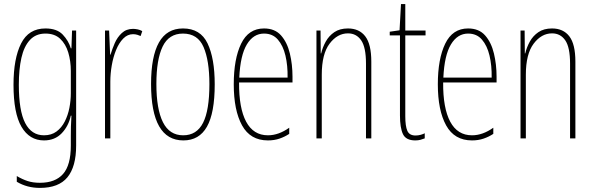

<svg xmlns="http://www.w3.org/2000/svg" viewBox="-20 -676 2900 938"><path d="M202 -537Q258 -537 286.5 -507Q315 -477 326 -440H329L332 -527H352V35Q352 138 309.5 190Q267 242 175 242Q112 242 62 212V184Q89 200 115 208.5Q141 217 175 217Q250 217 288 174Q326 131 326 35V-12Q326 -35 326.5 -57.5Q327 -80 329 -111H326Q315 -60 281.5 -25Q248 10 195 10Q124 10 85 -56.5Q46 -123 46 -262Q46 -390 83 -463.5Q120 -537 202 -537ZM202 -512Q155 -512 126 -480.5Q97 -449 84.5 -393Q72 -337 72 -262Q72 -135 103 -75Q134 -15 195 -15Q231 -15 256 -33.5Q281 -52 296.5 -82.5Q312 -113 319 -149Q326 -185 326 -221V-329Q326 -378 313.5 -419.5Q301 -461 274 -486.5Q247 -512 202 -512Z M630 -535Q640 -535 652.5 -532.5Q665 -530 675 -524L667 -500Q661 -503 651 -506Q641 -509 630 -509Q603 -509 582 -487.5Q561 -466 547 -431.5Q533 -397 526 -356.5Q519 -316 519 -277V0H493V-527H513L518 -409H520Q528 -436 540.5 -465Q553 -494 575 -514.5Q597 -535 630 -535Z M1029 -264Q1029 -124 991 -57Q953 10 876 10Q718 10 718 -266Q718 -400 756.5 -468.5Q795 -537 874 -537Q959 -537 994 -464Q1029 -391 1029 -264ZM744 -266Q744 -143 776 -79Q808 -15 875 -15Q941 -15 972 -76Q1003 -137 1003 -265Q1003 -380 974.5 -446Q946 -512 874 -512Q805 -512 774.5 -448.5Q744 -385 744 -266Z M1270 -537Q1323 -537 1353 -503Q1383 -469 1396 -415Q1409 -361 1409 -301V-273H1148Q1147 -148 1182.5 -81.5Q1218 -15 1289 -15Q1341 -15 1393 -52V-22Q1372 -8 1346 1Q1320 10 1289 10Q1203 10 1162.5 -63.5Q1122 -137 1122 -264Q1122 -388 1158 -462.5Q1194 -537 1270 -537ZM1270 -512Q1218 -512 1186 -459Q1154 -406 1149 -297H1385Q1386 -356 1374.5 -404.5Q1363 -453 1337.5 -482.5Q1312 -512 1270 -512Z M1680 -537Q1735 -537 1764.5 -498.5Q1794 -460 1794 -375V0H1768V-365Q1768 -445 1744.5 -479Q1721 -513 1680 -513Q1628 -513 1590 -462.5Q1552 -412 1552 -311V0H1526V-527H1546L1547 -415H1549Q1556 -445 1571.5 -473Q1587 -501 1613.5 -519Q1640 -537 1680 -537Z M2010 -14Q2023 -14 2035.5 -17.5Q2048 -21 2055 -25V0Q2045 4 2034 7Q2023 10 2009 10Q1963 10 1948.5 -21Q1934 -52 1934 -112V-503H1884V-521L1932 -528L1939 -656H1960V-527H2059V-503H1960V-108Q1960 -60 1970 -37Q1980 -14 2010 -14Z M2267 -537Q2320 -537 2350 -503Q2380 -469 2393 -415Q2406 -361 2406 -301V-273H2145Q2144 -148 2179.5 -81.5Q2215 -15 2286 -15Q2338 -15 2390 -52V-22Q2369 -8 2343 1Q2317 10 2286 10Q2200 10 2159.5 -63.5Q2119 -137 2119 -264Q2119 -388 2155 -462.5Q2191 -537 2267 -537ZM2267 -512Q2215 -512 2183 -459Q2151 -406 2146 -297H2382Q2383 -356 2371.5 -404.5Q2360 -453 2334.5 -482.5Q2309 -512 2267 -512Z M2677 -537Q2732 -537 2761.5 -498.5Q2791 -460 2791 -375V0H2765V-365Q2765 -445 2741.5 -479Q2718 -513 2677 -513Q2625 -513 2587 -462.5Q2549 -412 2549 -311V0H2523V-527H2543L2544 -415H2546Q2553 -445 2568.5 -473Q2584 -501 2610.5 -519Q2637 -537 2677 -537Z"/></svg>

Font: Noto Sans Telugu ExtraCondensed Thin
Style: Regular
Weight: 100
Width: 2
Designer: Jelle Bosma - Monotype Design Team
Foundry: Monotype Imaging Inc.
Version: Version 2.005; ttfautohint (v1.8.4.7-5d5b)